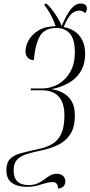

<svg xmlns="http://www.w3.org/2000/svg" viewBox="-20 -870 511 1085"><path d="M308 195Q307 177 300 168Q293 159 276 159Q256 159 234.5 166Q213 173 187.5 179.5Q162 186 132 186Q80 186 48 164Q16 142 16 92Q16 49 37.5 27.5Q59 6 99 -4.5Q139 -15 194 -27Q244 -37 277 -57.5Q310 -78 327 -116Q344 -154 344 -218Q344 -360 214 -360H153L155 -370H215Q267 -370 309.5 -394.5Q352 -419 377.5 -464.5Q403 -510 403 -574Q403 -648 375 -680Q347 -712 299 -712Q235 -712 207.5 -669Q180 -626 171 -530Q151 -530 137.5 -543.5Q124 -557 124 -580Q124 -611 142.5 -643.5Q161 -676 198.5 -698.5Q236 -721 294 -722Q284 -755 265.5 -788.5Q247 -822 231 -841L233 -849H243Q267 -828 291.5 -791.5Q316 -755 329 -723Q354 -785 380 -817.5Q406 -850 435 -850Q471 -850 471 -821Q471 -806 460 -796Q447 -810 429 -810Q404 -810 383.5 -791.5Q363 -773 340 -717Q399 -706 430 -666.5Q461 -627 461 -567Q461 -504 433.5 -462.5Q406 -421 362.5 -398Q319 -375 270 -366Q306 -361 336 -345Q366 -329 384.5 -298.5Q403 -268 403 -219Q403 -150 376.5 -110.5Q350 -71 306.5 -50.5Q263 -30 210 -19Q160 -9 126 2.5Q92 14 74.5 34.5Q57 55 57 93Q57 176 142 176Q171 176 192 166.5Q213 157 230 144Q247 131 263.5 121.5Q280 112 300 112Q324 112 336.5 124Q349 136 349 155Q349 174 337.5 184.5Q326 195 308 195Z"/></svg>

Font: Noto Serif Display ExtraCondensed Light
Style: Italic
Weight: 300
Width: 2
Italic angle: -12°
Designer: Monotype Design Team
Foundry: Monotype Imaging Inc.
Version: Version 2.009